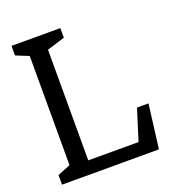

<svg xmlns="http://www.w3.org/2000/svg" viewBox="-132 -840 884 949"><g transform="rotate(-20 310.0 -365.0)"><path d="M33 -50.5 120.7 -85.8 100.7 -47.2V-691.7L120.7 -644.2L33 -679.5V-730H289.8V-679.5L176 -644.2L196 -694.7V0H33ZM149 -68.5H489.3L454.5 -49.5L511.5 -231.3H572L542.8 -0.2L148 0.3Z"/></g></svg>

Font: Monaspace Xenon Var ExtraLight
Style: Regular
Weight: 200
Designer: Riley Cran and the Lettermatic Team
Version: Version 1.200 (Monaspace Xenon Var)